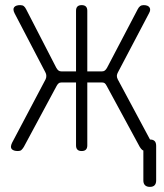

<svg xmlns="http://www.w3.org/2000/svg" viewBox="-20 -580 640 750"><path d="M73 -6Q68 2 63.5 6Q59 10 50 10Q33 10 26 2.5Q19 -5 27 -22L158 -270Q161 -276 161 -283.5Q161 -291 157 -298L37 -528Q29 -544 35.5 -552Q42 -560 59 -560Q68 -560 73 -556Q78 -552 82 -544L200 -315Q204 -308 208.5 -304.5Q213 -301 221 -301H277V-538Q277 -549 282.5 -554.5Q288 -560 299 -560Q310 -560 315.5 -554.5Q321 -549 321 -538V-301H377Q385 -301 389.5 -304.5Q394 -308 398 -315L518 -544Q522 -552 527.5 -556Q533 -560 541 -560Q558 -560 564 -551Q570 -542 562 -528L441 -298Q437 -291 436.5 -284.5Q436 -278 440 -270L566 -35Q578 -35 584 -29Q590 -23 590 -10V125Q590 137 584 143.5Q578 150 565.5 150Q553 150 546.5 143.5Q540 137 540 125V8L536 6Q531 2 526 -6L397 -244Q393 -252 389 -255Q385 -258 377 -258H321V-12Q321 -1 315.5 4.5Q310 10 299 10Q288 10 282.5 4.5Q277 -1 277 -12V-258H221Q213 -258 208.5 -254Q204 -250 201 -244Z"/></svg>

Font: Maple Mono Thin
Style: Regular
Weight: 250
Monospace: yes
Designer: subframe7536
Version: Version 7.000